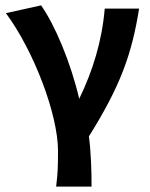

<svg xmlns="http://www.w3.org/2000/svg" viewBox="-20 -523 557 715"><path d="M2 -474C105 -335 196 -98 196 39C196 98 195 122 190 163L189 172H321C321 115 319 43 311 -15C430 -205 471 -323 498 -491H370C360 -370 325 -258 275 -155C243 -292 184 -431 133 -503Z"/></svg>

Font: Source Sans Pro SemBd
Style: Regular
Weight: 700
Designer: Paul D. Hunt
Foundry: Adobe Systems Incorporated
Version: Version 2.020;PS 2.0;hotconv 1.0.86;makeotf.lib2.5.63406